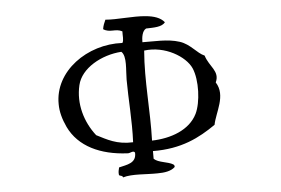

<svg xmlns="http://www.w3.org/2000/svg" viewBox="-47 -705 1094 748"><g transform="rotate(-5 500.0 -331.0)"><path d="M797 -358C817 -401 776 -422 763 -466C734 -478 712 -515 671 -528C625 -543 571 -538 526 -539C526 -557 529 -583 545 -591C575 -592 607 -591 620 -609C605 -628 579 -636 548 -639C498 -644 436 -635 390 -639C385 -628 380 -617 378 -603C403 -586 426 -602 452 -588C451 -573 455 -552 448 -543C311 -550 178 -456 180 -327C180 -298 188 -268 203 -236C241 -157 325 -118 430 -113C440 -111 454 -124 460 -113C462 -71 424 -69 393 -61C391 -52 388 -44 390 -31C395 -27 404 -29 405 -21C442 -32 495 -24 540 -25C568 -25 593 -29 608 -43C611 -47 608 -51 605 -54C584 -67 547 -66 530 -83V-113C642 -112 713 -149 778 -194C787 -242 832 -304 797 -358ZM712 -421C733 -373 729 -286 708 -243C678 -182 604 -156 530 -154C534 -271 520 -388 530 -506C612 -517 691 -468 712 -421ZM456 -154C392 -151 355 -174 315 -194C272 -249 250 -322 267 -394C282 -459 363 -504 441 -509C462 -490 452 -436 452 -399C452 -326 460 -238 456 -154Z"/></g></svg>

Font: Yuji Syuku Std R
Style: Regular
Weight: 400
Designer: Kataoka Yuji
Foundry: Kinuta Font Factory
Version: Version 3.000;hotconv 1.0.111;makeotfexe 2.5.65597